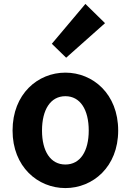

<svg xmlns="http://www.w3.org/2000/svg" viewBox="-20 -944 666 978"><path d="M313 14C453 14 582 -94 582 -279C582 -466 453 -574 313 -574C173 -574 44 -466 44 -279C44 -94 173 14 313 14ZM313 -106C237 -106 194 -174 194 -279C194 -385 237 -454 313 -454C389 -454 432 -385 432 -279C432 -174 389 -106 313 -106ZM317 -650 515 -826 415 -924 244 -721Z"/></svg>

Font: Genne Gothic Bold
Style: Regular
Weight: 700
Designer: Ryoko NISHIZUKA (kana & ideographs); Paul D. Hunt (Latin, Greek & Cyrillic); Wenlong ZHANG (bopomofo); Sandoll Communica
Foundry: Adobe Systems Incorporated
Version: Version 1.004;PS 1.004;hotconv 16.6.51;makeotf.lib2.5.65220